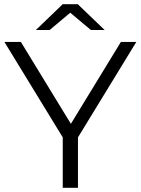

<svg xmlns="http://www.w3.org/2000/svg" viewBox="-20 -901 675 921"><path d="M317 -840 416 -757H482L353 -881H281L152 -757H218ZM634 -700H560L320 -307L80 -700H1L281 -242V0H354V-242Z"/></svg>

Font: Talent
Style: Regular
Weight: 400
Designer: Mike Powis
Version: Version 1.001;hotconv 1.0.109;makeotfexe 2.5.65596